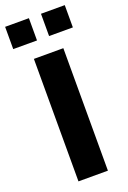

<svg xmlns="http://www.w3.org/2000/svg" viewBox="-171 -902 638 956"><g transform="rotate(-20 148.0 -424.0)"><path d="M226 0V-649H70V0ZM306 -730V-848H180V-730ZM116 -730V-848H-10V-730Z"/></g></svg>

Font: Play
Style: Bold
Weight: 700
Designer: Jonas Hecksher
Foundry: Jonas Hecksher, Playtypeª, e-types AS
Version: Version 1.002